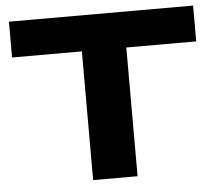

<svg xmlns="http://www.w3.org/2000/svg" viewBox="-49 -725 880 780"><g transform="rotate(-5 390.5 -335.5)"><path d="M481 -524.9V0H299.8V-524.9H15.1V-670.9H766.1V-524.9Z"/></g></svg>

Font: Syncopate
Style: Bold
Weight: 700
Designer: Astigmatic (AOETI)
Foundry: Astigmatic (AOETI)
Version: Version 1.001 2011